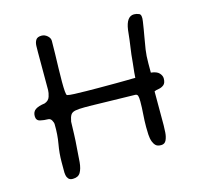

<svg xmlns="http://www.w3.org/2000/svg" viewBox="-103 -808 958 927"><g transform="rotate(-15 376.0 -344.5)"><path d="M150 9Q135 9 128 0.5Q121 -8 119.5 -18Q118 -28 118 -31V-84Q118 -127 126 -171.5Q134 -216 133 -268Q133 -277 126.5 -288.5Q120 -300 108 -300Q89 -300 69.5 -304.5Q50 -309 50 -331Q50 -353 65.5 -363.5Q81 -374 112 -378Q133 -385 139 -404Q145 -423 145 -436V-625Q145 -640 145.5 -657Q146 -674 153.5 -686Q161 -698 182 -698Q198 -698 211 -686.5Q224 -675 224 -661Q224 -633 223 -596.5Q222 -560 221 -523.5Q220 -487 220 -457Q220 -428 221.5 -409.5Q223 -391 227 -389Q237 -386 263.5 -385Q290 -384 323 -383.5Q356 -383 382 -383Q438 -383 472 -383Q506 -383 524.5 -383.5Q543 -384 552 -384Q561 -384 567 -384Q567 -390 569 -411Q571 -432 574 -457Q577 -482 578 -498Q583 -533 587.5 -568Q592 -603 593 -617Q602 -682 640 -682Q652 -682 665 -676.5Q678 -671 673 -639Q667 -598 661 -566Q655 -534 650.5 -503.5Q646 -473 646 -436V-389Q675 -386 687 -373Q699 -360 699 -346Q699 -323 687.5 -314Q676 -305 662 -303Q648 -301 640 -297V-127Q640 -113 638.5 -91.5Q637 -70 629.5 -54Q622 -38 604 -38Q586 -38 577.5 -46Q569 -54 564 -67Q558 -83 557 -103.5Q556 -124 556 -141Q556 -173 558.5 -205Q561 -237 561 -268Q561 -288 558 -296.5Q555 -305 544 -305Q529 -305 497 -306Q465 -307 428.5 -307.5Q392 -308 361 -309Q330 -310 318 -310H293Q262 -310 246 -306.5Q230 -303 223.5 -292.5Q217 -282 213 -260Q212 -230 211 -197Q210 -164 207 -130Q205 -92 202 -60Q199 -28 188 -9.5Q177 9 150 9Z"/></g></svg>

Font: Fuzzy Bubbles
Style: Regular
Weight: 400
Designer: Robert E. Leuschke
Foundry: Robert E. Leuschke
Version: Version 1.010; ttfautohint (v1.8.3)